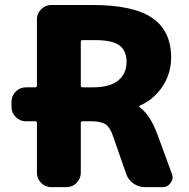

<svg xmlns="http://www.w3.org/2000/svg" viewBox="-20 -775 762 774"><path d="M128.9 -279.3Q128.9 -286.1 121.1 -286.1H84Q60.5 -286.1 43.5 -303.2Q26.4 -320.3 26.4 -343.8V-365.2Q26.4 -388.7 43.5 -405.8Q60.5 -422.9 84 -422.9H121.1Q128.9 -422.9 128.9 -429.7V-697.3Q128.9 -720.7 146 -737.8Q163.1 -754.9 186.5 -754.9H351.6Q517.6 -754.9 593.8 -702.6Q669.9 -650.4 669.9 -543Q669.9 -474.6 629.9 -418.9Q593.8 -370.1 543.9 -349.6Q542 -348.6 541.5 -346.2Q541 -343.8 543 -342.8Q585.9 -311.5 615.2 -231.4L672.9 -74.2Q675.8 -67.4 675.8 -60.5Q675.8 -48.8 668 -38.1Q656.2 -20.5 634.8 -20.5H564.5Q539.1 -20.5 517.6 -35.6Q496.1 -50.8 488.3 -75.2L437.5 -220.7Q424.8 -260.7 406.2 -273.4Q387.7 -286.1 348.6 -286.1H312.5Q305.7 -286.1 305.7 -279.3V-78.1Q305.7 -54.7 288.6 -37.6Q271.5 -20.5 248 -20.5H186.5Q163.1 -20.5 146 -37.6Q128.9 -54.7 128.9 -78.1ZM362.3 -613.3H312.5Q305.7 -613.3 305.7 -605.5V-429.7Q305.7 -422.9 312.5 -422.9H354.5Q421.9 -422.9 456.1 -450.2Q490.2 -477.5 490.2 -525.4Q490.2 -570.3 461.9 -591.8Q433.6 -613.3 362.3 -613.3Z"/></svg>

Font: Gen Jyuu Gothic Heavy
Style: Bold
Weight: 900
Designer: [Source Han Sans]
Ryoko NISHIZUKA  (kana & ideographs); Paul D. Hunt (Latin, Greek & Cyrillic); Wenlong ZHANG  (bopomofo
Version: Version 1.002.20150607